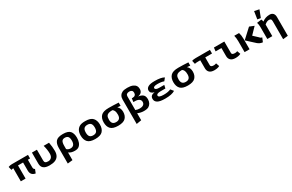

<svg xmlns="http://www.w3.org/2000/svg" viewBox="279 -2948 8023 5275"><g transform="rotate(-30 4290.5 -310.0)"><path d="M48 -509Q103 -531 159 -531H674V-417H604V-179Q604 -147 614 -128.5Q624 -110 648 -99L602 17Q452 -9 452 -158V-417H291V0H140V-415Q103 -412 74 -401Z M799 -180V-531H957V-189Q957 -141 983 -120Q1009 -99 1070 -99Q1131 -99 1171 -139.5Q1211 -180 1211 -265Q1211 -389 1171 -531H1341Q1369 -388 1369 -256Q1369 -72 1227 -12Q1159 17 1052 17Q1048 17 1045 17Q799 17 799 -180Z M1502 222V-275Q1502 -408 1563 -478.5Q1624 -549 1788 -549Q1952 -549 2014 -477.5Q2076 -406 2076 -267Q2076 -186 2052 -121.5Q2028 -57 1981 -20Q1934 17 1849 17Q1730 17 1660 -39V205ZM1660 -146Q1706 -99 1777 -99Q1914 -99 1914 -265Q1914 -358 1882 -395.5Q1850 -433 1783 -433Q1716 -433 1688 -390.5Q1660 -348 1660 -248Z M2192 -266Q2192 -444 2315 -514Q2375 -549 2491 -549Q2494 -549 2497 -549Q2666 -549 2734.5 -472.5Q2803 -396 2803 -264.5Q2803 -133 2735 -58Q2667 17 2497.5 17Q2328 17 2260 -57.5Q2192 -132 2192 -266ZM2389.5 -392.5Q2355 -353 2355 -265.5Q2355 -178 2389.5 -138.5Q2424 -99 2497.5 -99Q2571 -99 2605.5 -139Q2640 -179 2640 -266Q2640 -353 2605.5 -392.5Q2571 -432 2497.5 -432Q2424 -432 2389.5 -392.5Z M3236 -540Q3379 -540 3551 -529V-426L3451 -434Q3531 -371 3531 -250Q3531 -129 3462 -56Q3393 17 3224.5 17Q3056 17 2988 -56.5Q2920 -130 2920 -260.5Q2920 -391 2989 -465.5Q3058 -540 3236 -540ZM3295 -436Q3219 -435 3173.5 -420.5Q3128 -406 3105.5 -368.5Q3083 -331 3083 -254Q3083 -177 3117.5 -138Q3152 -99 3224.5 -99Q3297 -99 3332 -138Q3367 -177 3367 -256Q3367 -335 3348 -375Q3329 -415 3295 -436Z M3685 227V-549Q3685 -616 3714 -664.5Q3743 -713 3797 -738.5Q3851 -764 3954 -764Q4057 -764 4121 -738Q4241 -689 4241 -567Q4241 -503 4208 -463Q4175 -423 4095 -406Q4185 -398 4239 -354.5Q4293 -311 4293 -210Q4293 -143 4266 -90.5Q4239 -38 4189 -9Q4139 20 4039 20Q3939 20 3843 -22V200ZM3843 -123Q3905 -98 3975 -98Q4045 -98 4088 -128Q4131 -158 4131 -218Q4131 -278 4082.5 -308.5Q4034 -339 3956 -339H3907L3921 -451H3951Q3999 -451 4027 -477.5Q4055 -504 4055 -551.5Q4055 -599 4028 -623Q4001 -647 3951 -647Q3901 -647 3872 -624.5Q3843 -602 3843 -558Z M4405 -149Q4405 -208 4439 -240.5Q4473 -273 4546 -283Q4425 -310 4425 -405Q4425 -472 4489.5 -510.5Q4554 -549 4699 -549Q4905 -549 4996 -493L4927 -408Q4853 -439 4723 -439Q4593 -439 4593 -383Q4593 -356 4624.5 -340Q4656 -324 4717 -324H4878L4855 -223H4707Q4569 -223 4569 -162Q4569 -96 4733 -96Q4875 -96 4957 -136L5028 -48Q4930 17 4715 17Q4548 17 4476.5 -26Q4405 -69 4405 -149Z M5446 -540Q5589 -540 5761 -529V-426L5661 -434Q5741 -371 5741 -250Q5741 -129 5672 -56Q5603 17 5434.5 17Q5266 17 5198 -56.5Q5130 -130 5130 -260.5Q5130 -391 5199 -465.5Q5268 -540 5446 -540ZM5505 -436Q5429 -435 5383.5 -420.5Q5338 -406 5315.5 -368.5Q5293 -331 5293 -254Q5293 -177 5327.5 -138Q5362 -99 5434.5 -99Q5507 -99 5542 -138Q5577 -177 5577 -256Q5577 -335 5558 -375Q5539 -415 5505 -436Z M5872 -513Q5916 -531 5994 -531H6445V-415H6230V-166Q6230 -108 6329 -108Q6367 -108 6406 -124L6443 -18Q6379 17 6275.5 17Q6172 17 6122 -31Q6072 -79 6072 -160V-415H6002Q5934 -415 5896 -404Z M6559 -416 6572 -531H6902V-166Q6902 -108 7002 -108Q7038 -108 7076 -124L7114 -18Q7048 17 6946 17Q6844 17 6794 -31Q6744 -79 6744 -160V-416Z M7217 -531H7369Q7397 -445 7397 -337V0H7239V-348Q7239 -451 7217 -531ZM7403 -278 7695 -547 7840 -489 7645 -287 7787 -154Q7805 -132 7822 -122Q7839 -112 7862 -107L7809 18Q7755 13 7708 -11Q7661 -35 7604 -93Z M7938 -525 8084 -545Q8098 -520 8108 -469Q8209 -549 8346 -549Q8416 -549 8454 -507.5Q8492 -466 8492 -390V205L8334 222V-344Q8334 -394 8318 -413Q8302 -432 8257 -432Q8191 -432 8118 -367V0H7960V-382Q7960 -461 7938 -525ZM7991 -604 8029 -847 8181 -815 8093 -587Z"/></g></svg>

Font: Fix15 Mono
Style: Bold
Weight: 700
Designer: Carrois Corporate & Edenspiekermann AG
Foundry: Carrois Corporate GbR & Edenspiekermann AG
Version: Version 3.206